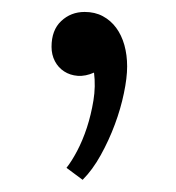

<svg xmlns="http://www.w3.org/2000/svg" viewBox="-20 -121 293 320"><path d="M90.8 158.7Q99.1 148.4 108.4 130.9Q117.7 113.3 124.8 91.8Q131.8 70.3 135.7 46.6Q139.6 22.9 136.7 0Q122.6 6.3 109.6 5.4Q96.7 4.4 86.9 -2Q77.1 -8.3 71.5 -19Q65.9 -29.8 65.9 -43Q65.9 -70.8 82 -85.9Q98.1 -101.1 121.1 -101.1Q138.2 -101.1 151.4 -94Q164.6 -86.9 173.6 -74.7Q182.6 -62.5 187.3 -45.9Q191.9 -29.3 191.9 -10.3Q191.9 8.8 186.5 34.4Q181.2 60.1 171.4 86.4Q161.6 112.8 147.9 137.5Q134.3 162.1 117.7 178.7Z"/></svg>

Font: Parastoo FD
Style: FD
Weight: 400
Foundry: Saber Rastikerdar (saber.rastikerdar@gmail.com)
Version: Version 2.0.1